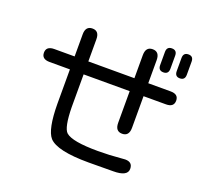

<svg xmlns="http://www.w3.org/2000/svg" viewBox="-137 -956 1274 1170"><g transform="rotate(20 500.0 -370.5)"><path d="M787.1 -784.2Q820.3 -784.2 820.3 -749V-664.1Q820.3 -628.9 787.1 -628.9Q753.9 -628.9 753.9 -664.1V-749Q753.9 -784.2 787.1 -784.2ZM894.5 -784.2Q926.8 -784.2 926.8 -749V-664.1Q926.8 -628.9 893.6 -628.9Q861.3 -628.9 861.3 -664.1V-749Q861.3 -784.2 894.5 -784.2ZM678.7 -739.3Q723.6 -739.3 723.6 -684.6V-535.2H869.1Q919.9 -535.2 919.9 -493.2Q919.9 -451.2 869.1 -451.2H723.6V-246.1Q723.6 -191.4 678.7 -191.4Q633.8 -191.4 633.8 -246.1V-451.2H335V-239.3Q336.9 -106.4 367.2 -79.1Q409.2 -42 576.2 -42Q652.3 -42 723.6 -48.8L751 -50.8Q798.8 -50.8 798.8 -6.8Q798.8 42 706.1 42L546.9 43Q341.8 43 289.1 -14.6Q247.1 -62.5 246.1 -228.5V-451.2H114.3Q62.5 -451.2 62.5 -493.2Q62.5 -535.2 114.3 -535.2H246.1V-678.7Q246.1 -732.4 291 -732.4Q335 -732.4 335 -678.7V-535.2H633.8V-684.6Q633.8 -739.3 678.7 -739.3Z"/></g></svg>

Font: FakePearl
Style: Regular
Weight: 400
Version: Version 1.2